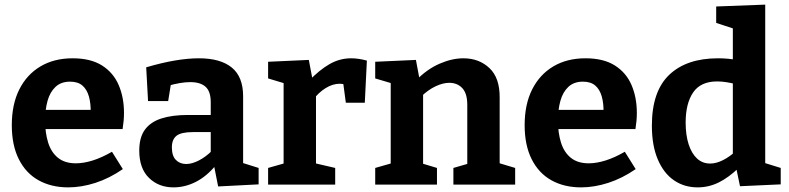

<svg xmlns="http://www.w3.org/2000/svg" viewBox="-20 -798 3410 830"><path d="M275 12Q202 12 147 -18.5Q92 -49 61.5 -109.5Q31 -170 31 -257Q31 -347 63.5 -411.5Q96 -476 155 -511Q214 -546 294 -546Q372 -546 421 -515Q470 -484 493 -430.5Q516 -377 516 -310Q516 -293 514.5 -276Q513 -259 510 -240H144V-323H390L372 -310Q373 -350 364.5 -380.5Q356 -411 336.5 -428Q317 -445 283 -445Q244 -445 220 -422.5Q196 -400 185.5 -362Q175 -324 175 -277Q175 -224 188 -182Q201 -140 230.5 -116Q260 -92 308 -92Q342 -92 381.5 -104.5Q421 -117 464 -142L511 -67Q453 -27 392.5 -7.5Q332 12 275 12Z M1031 -71 1012 -99 1098 -72V-1L923 8L904 -88L914 -85Q874 -36 827 -12Q780 12 730 12Q666 12 624 -29Q582 -70 582 -147Q582 -204 606.5 -237.5Q631 -271 678 -286Q725 -301 792 -301H901L891 -290V-356Q891 -403 868.5 -423Q846 -443 803 -443Q782 -443 758 -439Q734 -435 706 -427L720 -442L707 -361H620L612 -507Q680 -527 736.5 -536.5Q793 -546 840 -546Q933 -546 982 -506Q1031 -466 1031 -382ZM723 -161Q723 -124 740.5 -106.5Q758 -89 785 -89Q810 -89 840 -104.5Q870 -120 897 -147L891 -123V-237L901 -227H815Q763 -227 743 -211Q723 -195 723 -161Z M1139 0V-72L1220 -95L1206 -74V-458L1222 -434L1139 -459V-531L1315 -539L1333 -444L1315 -448Q1360 -495 1404 -520.5Q1448 -546 1498 -546Q1530 -546 1566 -536L1557 -354H1475L1461 -459L1474 -432Q1468 -434 1461.5 -435Q1455 -436 1449 -436Q1418 -436 1387.5 -417Q1357 -398 1335 -368L1346 -406V-74L1330 -95L1429 -72V0Z M1602 0V-72L1686 -96L1669 -76V-457L1686 -434L1602 -459V-531L1778 -539L1796 -443L1778 -450Q1826 -499 1880 -522.5Q1934 -546 1983 -546Q2051 -546 2096 -503.5Q2141 -461 2140 -375V-76L2127 -96L2207 -72V0H1940V-72L2016 -94L2000 -73V-345Q2000 -394 1978.5 -417Q1957 -440 1922 -440Q1895 -440 1863 -425Q1831 -410 1800 -380L1809 -401V-73L1796 -94L1869 -72V0Z M2492 12Q2419 12 2364 -18.5Q2309 -49 2278.5 -109.5Q2248 -170 2248 -257Q2248 -347 2280.5 -411.5Q2313 -476 2372 -511Q2431 -546 2511 -546Q2589 -546 2638 -515Q2687 -484 2710 -430.5Q2733 -377 2733 -310Q2733 -293 2731.5 -276Q2730 -259 2727 -240H2361V-323H2607L2589 -310Q2590 -350 2581.5 -380.5Q2573 -411 2553.5 -428Q2534 -445 2500 -445Q2461 -445 2437 -422.5Q2413 -400 2402.5 -362Q2392 -324 2392 -277Q2392 -224 2405 -182Q2418 -140 2447.5 -116Q2477 -92 2525 -92Q2559 -92 2598.5 -104.5Q2638 -117 2681 -142L2728 -67Q2670 -27 2609.5 -7.5Q2549 12 2492 12Z M2996 12Q2938 12 2893.5 -18.5Q2849 -49 2823.5 -109Q2798 -169 2798 -255Q2798 -403 2873 -474.5Q2948 -546 3084 -546Q3106 -546 3128 -544Q3150 -542 3174 -537L3148 -521V-686L3158 -672L3076 -699V-770L3288 -778V-78L3271 -98L3355 -72V-1L3179 7L3161 -79L3175 -74Q3131 -31 3087.5 -9.5Q3044 12 2996 12ZM3050 -91Q3076 -91 3105 -105.5Q3134 -120 3165 -148L3148 -106V-465L3165 -433Q3118 -446 3080 -446Q3009 -446 2976.5 -398.5Q2944 -351 2944 -268Q2944 -214 2957 -174Q2970 -134 2993.5 -112.5Q3017 -91 3050 -91Z"/></svg>

Font: Bitter Thin
Style: Bold
Weight: 700
Version: Version 3.021